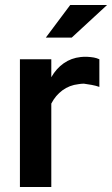

<svg xmlns="http://www.w3.org/2000/svg" viewBox="-20 -751 450 771"><path d="M60 0ZM60 0V-513H186V-441Q206 -476 236 -497Q266 -518 304 -522Q311 -523 317 -523Q323 -523 329 -523Q346 -522 357 -520Q368 -518 379 -513V-402Q365 -407 348.5 -410Q332 -413 317 -415Q312 -415 306 -414.5Q300 -414 295 -413Q259 -409 231 -388.5Q203 -368 186 -335V0ZM262 -731H410L268 -600H164Z"/></svg>

Font: Rosa Sans SemiBold
Style: Regular
Weight: 600
Designer: Pentagram / MCKL
Foundry: Pentagram / MCKL
Version: Version 1.005;September 16, 2019;FontCreator 11.5.0.2425 64-